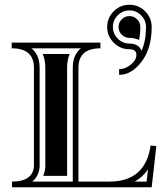

<svg xmlns="http://www.w3.org/2000/svg" viewBox="-20 -789 703 809"><path d="M310.5 -23.9H441.4Q592.5 -23.9 614.7 -175.8L638.7 -173.3L619.1 0H30.5V-23.9Q116 -23.9 123 -85.9V-503.4Q123 -585.4 29.3 -585.4V-609.4H403.1V-585.4Q310.5 -585.4 310.5 -503.4ZM115.7 -23.9H286.6V-503.4Q286.6 -558.1 320.8 -585.4H112.5Q147 -557.9 147 -503.4V-85.9Q147 -84.5 146.7 -83.3Q142.6 -45.4 115.7 -23.9ZM603.5 -75.2Q581.5 -42.5 547.4 -23.9H597.7ZM162.4 -47.9Q168.5 -63 170.7 -80.6Q170.9 -83.3 170.9 -85.9V-503.4Q170.9 -536.1 159.9 -561.5H273.4Q262.7 -536.1 262.7 -503.4V-47.9ZM619.1 -675.3Q619.1 -584.5 576.4 -528.8Q534.2 -473.6 481.9 -473.6V-497.6Q507.8 -497.6 531.2 -516.7Q554.7 -535.9 554.7 -558.1Q554.7 -581.5 525.4 -581.5Q486.8 -581.5 459.2 -609.1Q431.6 -636.7 431.6 -675.3Q431.6 -713.9 459.2 -741.5Q486.8 -769 525.4 -769Q564 -769 591.6 -741.5Q619.1 -713.9 619.1 -675.3ZM525.4 -605.5Q533.7 -605.5 540.5 -604Q568.1 -598.4 576.2 -574.5Q595.2 -616.2 595.2 -675.3Q595.2 -703.9 574.6 -724.5Q554 -745.1 525.4 -745.1Q496.8 -745.1 476.2 -724.5Q455.6 -703.9 455.6 -675.3Q455.6 -646.7 476.2 -626.1Q496.8 -605.5 525.4 -605.5ZM571.3 -675.3Q571.3 -645.5 565.9 -620.6Q556.6 -625.2 545.4 -627.4Q535.9 -629.4 525.4 -629.4Q506.6 -629.4 493 -642.9Q479.5 -656.5 479.5 -675.3Q479.5 -694.1 493 -707.6Q506.6 -721.2 525.4 -721.2Q544.2 -721.2 557.7 -707.6Q571.3 -694.1 571.3 -675.3Z"/></svg>

Font: itsadzokeS01
Style: Regular
Weight: 600
Width: 6
Version: Version 0.46